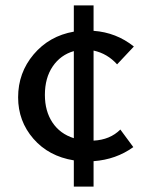

<svg xmlns="http://www.w3.org/2000/svg" viewBox="-20 -590 541 710"><path d="M425 -111 473 -46Q409 0 326 6V100H253V3Q160 -12 103.5 -77Q47 -142 47 -230Q47 -321 104.5 -389Q162 -457 253 -473V-570H326V-476Q410 -470 475 -418L413 -352Q377 -392 326 -403V-70Q387 -73 425 -111ZM146 -239Q146 -179 174 -137Q202 -95 253 -79V-401Q204 -387 175 -344.5Q146 -302 146 -239Z"/></svg>

Font: EauTestInfant Semibold
Style: Italic
Weight: 600
Italic angle: -12°
Designer: Christian Thalmann (Catharsis Fonts)
Version: Version 0.001;PS 000.001;hotconv 1.0.88;makeotf.lib2.5.64775